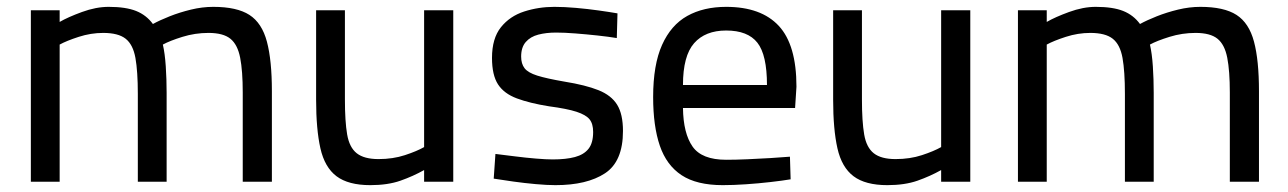

<svg xmlns="http://www.w3.org/2000/svg" viewBox="-20 -530 3756 560"><path d="M70 0V-500H154V-466Q178 -480 219 -495Q260 -510 297 -510Q347 -510 377 -498Q407 -486 426 -460Q446 -471 475 -482.5Q504 -494 537 -502Q570 -510 602 -510Q671 -510 707.5 -486.5Q744 -463 758.5 -408.5Q773 -354 773 -264V0H688V-260Q688 -323 680.5 -361.5Q673 -400 652 -417Q631 -434 588 -434Q549 -434 512 -422.5Q475 -411 455 -400Q461 -374 463.5 -336.5Q466 -299 466 -259V0H382V-256Q382 -322 375 -361Q368 -400 346.5 -417Q325 -434 281 -434Q245 -434 209.5 -422.5Q174 -411 154 -400V0Z M1060 10Q996 10 961.5 -16Q927 -42 914.5 -97.5Q902 -153 902 -239V-500H986V-240Q986 -176 992.5 -138Q999 -100 1020.5 -83Q1042 -66 1084 -66Q1126 -66 1161 -77.5Q1196 -89 1217 -101V-500H1302V0H1217V-34Q1185 -16 1148 -3Q1111 10 1060 10Z M1600 10Q1576 10 1542.5 7Q1509 4 1477 -0.5Q1445 -5 1420 -9L1425 -81Q1450 -78 1481.5 -74Q1513 -70 1543 -67.5Q1573 -65 1592 -65Q1631 -65 1657 -72Q1683 -79 1696.5 -96Q1710 -113 1710 -145Q1710 -169 1699.5 -182Q1689 -195 1661.5 -204Q1634 -213 1581 -220Q1525 -229 1487.5 -243Q1450 -257 1432.5 -284Q1415 -311 1415 -361Q1415 -418 1441 -450.5Q1467 -483 1509 -496.5Q1551 -510 1597 -510Q1626 -510 1660 -507Q1694 -504 1726 -499.5Q1758 -495 1781 -491L1779 -419Q1755 -423 1722.5 -426.5Q1690 -430 1658 -432.5Q1626 -435 1602 -435Q1573 -435 1550 -429Q1527 -423 1513.5 -407.5Q1500 -392 1500 -365Q1500 -344 1510 -331Q1520 -318 1547 -309.5Q1574 -301 1626 -292Q1688 -282 1725.5 -267Q1763 -252 1780 -224.5Q1797 -197 1797 -148Q1797 -59 1744.5 -24.5Q1692 10 1600 10Z M2088 10Q2012 10 1968 -19Q1924 -48 1904.5 -105Q1885 -162 1885 -247Q1885 -341 1911 -399Q1937 -457 1984.5 -483.5Q2032 -510 2098 -510Q2200 -510 2251.5 -454.5Q2303 -399 2303 -277L2299 -215H1972Q1973 -141 2000 -102.5Q2027 -64 2098 -64Q2126 -64 2160 -65.5Q2194 -67 2227.5 -69Q2261 -71 2284 -73L2286 -7Q2262 -3 2227 1Q2192 5 2155.5 7.5Q2119 10 2088 10ZM1972 -282H2217Q2217 -370 2189 -405.5Q2161 -441 2098 -441Q2037 -441 2004.5 -404Q1972 -367 1972 -282Z M2568 10Q2504 10 2469.5 -16Q2435 -42 2422.5 -97.5Q2410 -153 2410 -239V-500H2494V-240Q2494 -176 2500.5 -138Q2507 -100 2528.5 -83Q2550 -66 2592 -66Q2634 -66 2669 -77.5Q2704 -89 2725 -101V-500H2810V0H2725V-34Q2693 -16 2656 -3Q2619 10 2568 10Z M2949 0V-500H3033V-466Q3057 -480 3098 -495Q3139 -510 3176 -510Q3226 -510 3256 -498Q3286 -486 3305 -460Q3325 -471 3354 -482.5Q3383 -494 3416 -502Q3449 -510 3481 -510Q3550 -510 3586.5 -486.5Q3623 -463 3637.5 -408.5Q3652 -354 3652 -264V0H3567V-260Q3567 -323 3559.5 -361.5Q3552 -400 3531 -417Q3510 -434 3467 -434Q3428 -434 3391 -422.5Q3354 -411 3334 -400Q3340 -374 3342.5 -336.5Q3345 -299 3345 -259V0H3261V-256Q3261 -322 3254 -361Q3247 -400 3225.5 -417Q3204 -434 3160 -434Q3124 -434 3088.5 -422.5Q3053 -411 3033 -400V0Z"/></svg>

Font: Cairo Medium
Style: Regular
Weight: 500
Designer: Mohamed Gaber, Accademia di Belle Arti di Urbino
Foundry: Kief Type Foundry, Accademia di Belle Arti di Urbino
Version: Version 3.117